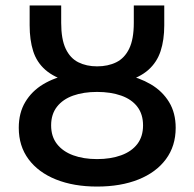

<svg xmlns="http://www.w3.org/2000/svg" viewBox="-20 -674 714 706"><path d="M337 12Q251 12 186 -14Q121 -40 85 -88.5Q49 -137 49 -204Q49 -259 73 -299Q97 -339 138.5 -364Q180 -389 235 -400V-373Q179 -389 147 -417Q115 -445 102 -486Q89 -527 89 -581V-654H205V-590Q205 -530 221.5 -495Q238 -460 268 -445Q298 -430 337 -430Q377 -430 407.5 -445Q438 -460 455 -495Q472 -530 472 -590V-654H584V-581Q584 -527 570.5 -486Q557 -445 525.5 -417Q494 -389 438 -373V-400Q492 -389 534.5 -364Q577 -339 601.5 -299Q626 -259 626 -204Q626 -137 590 -88.5Q554 -40 489 -14Q424 12 337 12ZM337 -89Q387 -89 425.5 -103Q464 -117 485 -144.5Q506 -172 506 -213Q506 -254 485 -281.5Q464 -309 425.5 -322.5Q387 -336 337 -336Q287 -336 249 -322.5Q211 -309 189.5 -281.5Q168 -254 168 -213Q168 -172 189.5 -144.5Q211 -117 249 -103Q287 -89 337 -89Z"/></svg>

Font: Source Sans 3 ExtraLight SemiBold
Style: Regular
Weight: 600
Version: Version 3.052;hotconv 1.1.0;makeotfexe 2.6.0